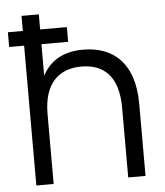

<svg xmlns="http://www.w3.org/2000/svg" viewBox="-52 -766 697 812"><g transform="rotate(-5 296.5 -360.0)"><path d="M69.5 -593.5V0H143V-296.5C143 -431 210.5 -484.5 303 -484.5C396.5 -484.5 459.5 -430.5 459.5 -296.5V0H533V-306.5C533 -477.5 446 -555 315.5 -555C217 -555 168 -507.5 143 -459.5V-593.5H256.5V-656H143V-720H69.5V-656H6V-593.5Z"/></g></svg>

Font: Vela Sans
Style: Regular
Weight: 400
Designer: Principal design: Mikhail Sharanda - project Manrope.
Design modification: Ravid Balaliev
Foundry: Mikhail Sharanda
Version: Version 1.001